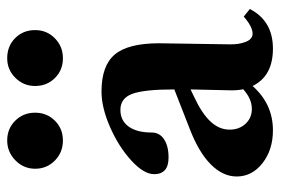

<svg xmlns="http://www.w3.org/2000/svg" viewBox="-140 -608 760 520"><g transform="rotate(-90 240.0 -348.0)"><path d="M119.6 -557.6Q87.4 -557.6 65.2 -579.3Q43 -601.1 43 -632.8Q43 -664.1 65.7 -686.3Q88.4 -708.5 119.6 -708.5Q151.4 -708.5 173.1 -686.8Q194.8 -665 194.8 -632.8Q194.8 -601.1 173.1 -579.3Q151.4 -557.6 119.6 -557.6ZM342.3 -557.6Q310.1 -557.6 288.6 -579.3Q267.1 -601.1 267.1 -632.8Q267.1 -664.1 289.1 -686.3Q311 -708.5 342.3 -708.5Q375 -708.5 396.7 -687Q418.5 -665.5 418.5 -632.8Q418.5 -601.1 396.2 -579.3Q374 -557.6 342.3 -557.6ZM147 11.2Q94.2 11.2 58.1 -17.1Q22 -45.4 22 -86.9Q22 -124.5 54.9 -157.2Q87.9 -189.9 150.4 -213.9L257.8 -255.9Q257.8 -337.9 245.8 -369.9Q233.9 -401.9 202.6 -401.9Q173.3 -401.9 157.2 -379.6Q141.1 -357.4 141.1 -316.9Q141.1 -295.9 122.8 -283.7Q104.5 -271.5 73.2 -271.5Q28.3 -271.5 28.3 -310.5Q28.3 -338.4 65.2 -372.3Q102.1 -406.2 155.3 -429.7Q208.5 -453.1 252 -453.1Q322.3 -453.1 352.5 -417Q382.8 -380.9 382.8 -296.9Q382.8 -295.9 379.9 -105.5Q379.4 -80.6 386.7 -62.3Q394 -43.9 408.7 -43.9Q427.7 -43.9 455.1 -67.9L475.6 -51.3Q443.4 11.2 368.2 11.2Q293.9 11.2 267.1 -43.9Q218.3 11.2 147 11.2ZM148.9 -106Q148.9 -80.1 164.8 -63Q180.7 -45.9 205.1 -45.9Q232.4 -45.9 258.3 -69.3Q254.9 -85.4 255.4 -105Q257.3 -176.3 257.8 -211.9L238.3 -202.6Q192.4 -181.2 170.7 -157.7Q148.9 -134.3 148.9 -106Z"/></g></svg>

Font: Elstob 10pt
Style: Bold
Weight: 700
Designer: Peter S. Baker
Version: Version 1.015